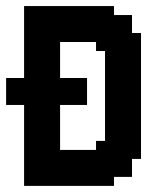

<svg xmlns="http://www.w3.org/2000/svg" viewBox="-20 -608 540 628"><path d="M411.8 -117.6H441.2V-88.2H411.8ZM382.4 -117.6H411.8V-88.2H382.4ZM352.9 -117.6H382.4V-88.2H352.9ZM352.9 -88.2H382.4V-58.8H352.9ZM382.4 -88.2H411.8V-58.8H382.4ZM352.9 -58.8H382.4V-29.4H352.9ZM323.5 -58.8H352.9V-29.4H323.5ZM382.4 -58.8H411.8V-29.4H382.4ZM323.5 -29.4H352.9V0H323.5ZM294.1 -29.4H323.5V0H294.1ZM264.7 -29.4H294.1V0H264.7ZM235.3 -29.4H264.7V0H235.3ZM205.9 -29.4H235.3V0H205.9ZM176.5 -29.4H205.9V0H176.5ZM147.1 -29.4H176.5V0H147.1ZM147.1 -58.8H176.5V-29.4H147.1ZM117.6 -58.8H147.1V-29.4H117.6ZM88.2 -58.8H117.6V-29.4H88.2ZM88.2 -88.2H117.6V-58.8H88.2ZM117.6 -88.2H147.1V-58.8H117.6ZM147.1 -88.2H176.5V-58.8H147.1ZM176.5 -88.2H205.9V-58.8H176.5ZM205.9 -88.2H235.3V-58.8H205.9ZM235.3 -88.2H264.7V-58.8H235.3ZM264.7 -88.2H294.1V-58.8H264.7ZM294.1 -88.2H323.5V-58.8H294.1ZM323.5 -88.2H352.9V-58.8H323.5ZM294.1 -58.8H323.5V-29.4H294.1ZM264.7 -58.8H294.1V-29.4H264.7ZM235.3 -58.8H264.7V-29.4H235.3ZM205.9 -58.8H235.3V-29.4H205.9ZM176.5 -58.8H205.9V-29.4H176.5ZM117.6 -117.6H147.1V-88.2H117.6ZM88.2 -117.6H117.6V-88.2H88.2ZM58.8 -117.6H88.2V-88.2H58.8ZM117.6 -147.1H147.1V-117.6H117.6ZM147.1 -147.1H176.5V-117.6H147.1ZM176.5 -117.6H205.9V-88.2H176.5ZM147.1 -117.6H176.5V-88.2H147.1ZM88.2 -147.1H117.6V-117.6H88.2ZM88.2 -176.5H117.6V-147.1H88.2ZM58.8 -176.5H88.2V-147.1H58.8ZM58.8 -205.9H88.2V-176.5H58.8ZM58.8 -147.1H88.2V-117.6H58.8ZM58.8 -235.3H88.2V-205.9H58.8ZM88.2 -235.3H117.6V-205.9H88.2ZM117.6 -235.3H147.1V-205.9H117.6ZM147.1 -235.3H176.5V-205.9H147.1ZM147.1 -205.9H176.5V-176.5H147.1ZM147.1 -176.5H176.5V-147.1H147.1ZM117.6 -205.9H147.1V-176.5H117.6ZM88.2 -205.9H117.6V-176.5H88.2ZM117.6 -176.5H147.1V-147.1H117.6ZM205.9 -117.6H235.3V-88.2H205.9ZM235.3 -117.6H264.7V-88.2H235.3ZM264.7 -117.6H294.1V-88.2H264.7ZM294.1 -117.6H323.5V-88.2H294.1ZM323.5 -117.6H352.9V-88.2H323.5ZM323.5 -147.1H352.9V-117.6H323.5ZM294.1 -147.1H323.5V-117.6H294.1ZM352.9 -147.1H382.4V-117.6H352.9ZM382.4 -147.1H411.8V-117.6H382.4ZM382.4 -176.5H411.8V-147.1H382.4ZM411.8 -176.5H441.2V-147.1H411.8ZM411.8 -205.9H441.2V-176.5H411.8ZM411.8 -147.1H441.2V-117.6H411.8ZM411.8 -235.3H441.2V-205.9H411.8ZM411.8 -264.7H441.2V-235.3H411.8ZM411.8 -294.1H441.2V-264.7H411.8ZM411.8 -323.5H441.2V-294.1H411.8ZM411.8 -352.9H441.2V-323.5H411.8ZM382.4 -352.9H411.8V-323.5H382.4ZM382.4 -382.4H411.8V-352.9H382.4ZM352.9 -352.9H382.4V-323.5H352.9ZM323.5 -352.9H352.9V-323.5H323.5ZM323.5 -323.5H352.9V-294.1H323.5ZM323.5 -294.1H352.9V-264.7H323.5ZM323.5 -264.7H352.9V-235.3H323.5ZM323.5 -235.3H352.9V-205.9H323.5ZM323.5 -205.9H352.9V-176.5H323.5ZM323.5 -176.5H352.9V-147.1H323.5ZM352.9 -176.5H382.4V-147.1H352.9ZM352.9 -205.9H382.4V-176.5H352.9ZM382.4 -205.9H411.8V-176.5H382.4ZM382.4 -235.3H411.8V-205.9H382.4ZM382.4 -264.7H411.8V-235.3H382.4ZM382.4 -294.1H411.8V-264.7H382.4ZM352.9 -323.5H382.4V-294.1H352.9ZM352.9 -294.1H382.4V-264.7H352.9ZM352.9 -264.7H382.4V-235.3H352.9ZM352.9 -235.3H382.4V-205.9H352.9ZM382.4 -323.5H411.8V-294.1H382.4ZM411.8 -382.4H441.2V-352.9H411.8ZM411.8 -411.8H441.2V-382.4H411.8ZM411.8 -441.2H441.2V-411.8H411.8ZM411.8 -470.6H441.2V-441.2H411.8ZM411.8 -500H441.2V-470.6H411.8ZM382.4 -500H411.8V-470.6H382.4ZM382.4 -529.4H411.8V-500H382.4ZM382.4 -558.8H411.8V-529.4H382.4ZM352.9 -558.8H382.4V-529.4H352.9ZM323.5 -558.8H352.9V-529.4H323.5ZM352.9 -382.4H382.4V-352.9H352.9ZM352.9 -411.8H382.4V-382.4H352.9ZM352.9 -441.2H382.4V-411.8H352.9ZM382.4 -441.2H411.8V-411.8H382.4ZM382.4 -470.6H411.8V-441.2H382.4ZM382.4 -411.8H411.8V-382.4H382.4ZM323.5 -382.4H352.9V-352.9H323.5ZM323.5 -411.8H352.9V-382.4H323.5ZM352.9 -470.6H382.4V-441.2H352.9ZM323.5 -470.6H352.9V-441.2H323.5ZM323.5 -441.2H352.9V-411.8H323.5ZM294.1 -470.6H323.5V-441.2H294.1ZM294.1 -500H323.5V-470.6H294.1ZM323.5 -529.4H352.9V-500H323.5ZM352.9 -529.4H382.4V-500H352.9ZM352.9 -500H382.4V-470.6H352.9ZM323.5 -500H352.9V-470.6H323.5ZM294.1 -529.4H323.5V-500H294.1ZM294.1 -558.8H323.5V-529.4H294.1ZM294.1 -588.2H323.5V-558.8H294.1ZM323.5 -588.2H352.9V-558.8H323.5ZM264.7 -588.2H294.1V-558.8H264.7ZM235.3 -588.2H264.7V-558.8H235.3ZM205.9 -588.2H235.3V-558.8H205.9ZM176.5 -588.2H205.9V-558.8H176.5ZM176.5 -558.8H205.9V-529.4H176.5ZM147.1 -558.8H176.5V-529.4H147.1ZM147.1 -588.2H176.5V-558.8H147.1ZM117.6 -558.8H147.1V-529.4H117.6ZM88.2 -558.8H117.6V-529.4H88.2ZM88.2 -529.4H117.6V-500H88.2ZM88.2 -500H117.6V-470.6H88.2ZM58.8 -500H88.2V-470.6H58.8ZM58.8 -470.6H88.2V-441.2H58.8ZM88.2 -470.6H117.6V-441.2H88.2ZM117.6 -470.6H147.1V-441.2H117.6ZM147.1 -470.6H176.5V-441.2H147.1ZM176.5 -500H205.9V-470.6H176.5ZM205.9 -500H235.3V-470.6H205.9ZM235.3 -500H264.7V-470.6H235.3ZM264.7 -500H294.1V-470.6H264.7ZM264.7 -558.8H294.1V-529.4H264.7ZM264.7 -529.4H294.1V-500H264.7ZM235.3 -529.4H264.7V-500H235.3ZM205.9 -529.4H235.3V-500H205.9ZM235.3 -558.8H264.7V-529.4H235.3ZM205.9 -558.8H235.3V-529.4H205.9ZM176.5 -529.4H205.9V-500H176.5ZM147.1 -529.4H176.5V-500H147.1ZM147.1 -500H176.5V-470.6H147.1ZM117.6 -500H147.1V-470.6H117.6ZM117.6 -529.4H147.1V-500H117.6ZM117.6 -441.2H147.1V-411.8H117.6ZM117.6 -411.8H147.1V-382.4H117.6ZM117.6 -382.4H147.1V-352.9H117.6ZM117.6 -352.9H147.1V-323.5H117.6ZM147.1 -352.9H176.5V-323.5H147.1ZM147.1 -323.5H176.5V-294.1H147.1ZM147.1 -382.4H176.5V-352.9H147.1ZM147.1 -411.8H176.5V-382.4H147.1ZM147.1 -441.2H176.5V-411.8H147.1ZM147.1 -294.1H176.5V-264.7H147.1ZM147.1 -264.7H176.5V-235.3H147.1ZM117.6 -264.7H147.1V-235.3H117.6ZM88.2 -264.7H117.6V-235.3H88.2ZM58.8 -294.1H88.2V-264.7H58.8ZM58.8 -264.7H88.2V-235.3H58.8ZM58.8 -323.5H88.2V-294.1H58.8ZM58.8 -352.9H88.2V-323.5H58.8ZM58.8 -382.4H88.2V-352.9H58.8ZM58.8 -411.8H88.2V-382.4H58.8ZM58.8 -441.2H88.2V-411.8H58.8ZM88.2 -411.8H117.6V-382.4H88.2ZM88.2 -382.4H117.6V-352.9H88.2ZM88.2 -352.9H117.6V-323.5H88.2ZM88.2 -323.5H117.6V-294.1H88.2ZM88.2 -294.1H117.6V-264.7H88.2ZM117.6 -294.1H147.1V-264.7H117.6ZM117.6 -323.5H147.1V-294.1H117.6ZM88.2 -441.2H117.6V-411.8H88.2ZM117.6 -588.2H147.1V-558.8H117.6ZM88.2 -588.2H117.6V-558.8H88.2ZM58.8 -588.2H88.2V-558.8H58.8ZM58.8 -558.8H88.2V-529.4H58.8ZM58.8 -529.4H88.2V-500H58.8ZM58.8 -88.2H88.2V-58.8H58.8ZM58.8 -58.8H88.2V-29.4H58.8ZM58.8 -29.4H88.2V0H58.8ZM88.2 -29.4H117.6V0H88.2ZM117.6 -29.4H147.1V0H117.6ZM29.4 -352.9H58.8V-323.5H29.4ZM0 -352.9H29.4V-323.5H0ZM0 -294.1H29.4V-264.7H0ZM29.4 -294.1H58.8V-264.7H29.4ZM29.4 -323.5H58.8V-294.1H29.4ZM0 -323.5H29.4V-294.1H0ZM176.5 -352.9H205.9V-323.5H176.5ZM205.9 -352.9H235.3V-323.5H205.9ZM235.3 -352.9H264.7V-323.5H235.3ZM235.3 -323.5H264.7V-294.1H235.3ZM235.3 -294.1H264.7V-264.7H235.3ZM205.9 -294.1H235.3V-264.7H205.9ZM176.5 -294.1H205.9V-264.7H176.5ZM176.5 -323.5H205.9V-294.1H176.5ZM205.9 -323.5H235.3V-294.1H205.9Z"/></svg>

Font: Jersey 20
Style: Regular
Weight: 400
Designer: Sarah Cadigan-Fried
Version: Version 1.000; ttfautohint (v1.8.4.7-5d5b)